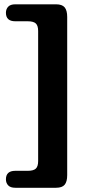

<svg xmlns="http://www.w3.org/2000/svg" viewBox="-20 -760 416 908"><path d="M160.4 1.7V-613.3Q160.4 -638.7 149.3 -649.1Q138.2 -659.4 111.3 -659.4H52.4Q8 -659.4 8 -699.7Q8 -716.9 18.7 -728.3Q29.4 -739.6 52.4 -739.6H245.1Q273.9 -739.6 285.8 -725.2Q297.8 -710.8 297.8 -679.6V68Q297.8 99.2 285.8 113.6Q273.9 128 245.1 128H52.4Q29.4 128 18.7 116.7Q8 105.3 8 88.1Q8 47.8 52.4 47.8H111.3Q138.2 47.8 149.3 37.5Q160.4 27.1 160.4 1.7Z"/></svg>

Font: Fraunces SuperSoft Wonky
Style: Regular
Weight: 900
Version: Version 1.000;[b76b70a41]